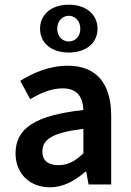

<svg xmlns="http://www.w3.org/2000/svg" viewBox="-20 -783 557 815"><path d="M192 12C250 12 298 -16 342 -54H346L356 0H452V-291C452 -428 390 -504 268 -504C190 -504 120 -474 66 -440L108 -362C152 -388 198 -408 246 -408C312 -408 332 -366 334 -316C132 -294 46 -240 46 -132C46 -46 106 12 192 12ZM228 -82C188 -82 160 -98 160 -140C160 -190 200 -220 334 -236V-132C298 -98 268 -82 228 -82ZM272 -560C350 -560 394 -604 394 -661C394 -718 350 -763 272 -763C194 -763 150 -718 150 -661C150 -604 194 -560 272 -560ZM272 -607C245 -607 223 -628 223 -661C223 -694 245 -716 272 -716C299 -716 321 -694 321 -661C321 -628 299 -607 272 -607Z"/></svg>

Font: Source Sans Pro Semibold
Style: Regular
Weight: 600
Designer: Paul D. Hunt
Foundry: Adobe Systems Incorporated
Version: Version 3.006;hotconv 1.0.111;makeotfexe 2.5.65597